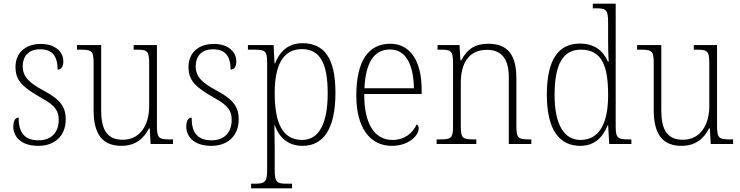

<svg xmlns="http://www.w3.org/2000/svg" viewBox="-20 -780 4011 1040"><path d="M188 10C277 10 336 -45 336 -133C336 -197 311 -239 217 -289C141 -330 103 -362 103 -421C103 -473 132 -513 197 -513C259 -513 292 -481 292 -403C312 -403 323 -419 323 -448C323 -496 283 -542 201 -542C117 -542 64 -493 64 -418C64 -344 100 -309 202 -251C281 -208 298 -178 298 -130C298 -65 260 -20 189 -20C108 -20 81 -67 81 -143C65 -143 52 -129 52 -94C52 -45 88 10 188 10Z M638 10C713 10 759 -29 787 -85H791L796 0H917V-25H900C842 -25 830 -30 830 -99V-536H704V-511H714C779 -511 788 -506 788 -433V-205C788 -107 742 -23 645 -23C555 -23 528 -85 528 -183V-536H397V-511H412C476 -511 487 -506 487 -439V-184C487 -49 538 10 638 10Z M1125 10C1214 10 1273 -45 1273 -133C1273 -197 1248 -239 1154 -289C1078 -330 1040 -362 1040 -421C1040 -473 1069 -513 1134 -513C1196 -513 1229 -481 1229 -403C1249 -403 1260 -419 1260 -448C1260 -496 1220 -542 1138 -542C1054 -542 1001 -493 1001 -418C1001 -344 1037 -309 1139 -251C1218 -208 1235 -178 1235 -130C1235 -65 1197 -20 1126 -20C1045 -20 1018 -67 1018 -143C1002 -143 989 -129 989 -94C989 -45 1025 10 1125 10Z M1340 240H1562V215H1537C1481 215 1468 210 1468 140V18C1468 -39 1466 -79 1466 -102H1468C1494 -32 1542 10 1619 10C1730 10 1797 -79 1797 -277C1797 -463 1738 -546 1618 -546C1539 -546 1494 -498 1470 -437H1467L1462 -536H1323V-511H1352C1417 -511 1427 -506 1427 -438V139C1427 209 1414 215 1358 215H1340ZM1617 -22C1506 -22 1468 -121 1468 -276C1468 -420 1509 -514 1615 -514C1715 -514 1755 -434 1755 -275C1755 -115 1710 -22 1617 -22Z M2102 10C2198 10 2248 -49 2248 -84C2248 -96 2243 -102 2237 -106C2216 -61 2174 -22 2106 -22C2012 -22 1952 -104 1953 -271H2264V-294C2264 -451 2201 -543 2094 -543C1976 -543 1910 -451 1910 -262C1910 -88 1984 10 2102 10ZM2222 -302H1954C1960 -431 2000 -512 2093 -512C2180 -512 2220 -427 2222 -302Z M2345 0H2560V-25H2549C2486 -25 2476 -30 2476 -98V-331C2476 -432 2515 -510 2618 -510C2705 -510 2736 -450 2736 -361V0H2858V-25H2849C2787 -25 2777 -30 2777 -99V-357C2777 -484 2729 -543 2625 -543C2557 -543 2513 -518 2478 -453H2474L2469 -536H2350V-511H2366C2422 -511 2434 -506 2434 -438V-99C2434 -30 2424 -25 2361 -25H2345Z M3123 10C3201 10 3245 -36 3272 -102H3274L3280 0H3400V-25H3387C3327 -25 3315 -31 3315 -95V-760H3191V-735H3206C3261 -735 3274 -730 3274 -658V-548C3274 -517 3275 -480 3277 -446H3273C3247 -506 3199 -544 3121 -544C3004 -544 2942 -456 2942 -267C2942 -77 3010 10 3123 10ZM3125 -22C3038 -21 2984 -102 2984 -265C2984 -430 3028 -511 3126 -511C3239 -511 3274 -426 3274 -265C3274 -112 3227 -23 3125 -22Z M3672 10C3747 10 3793 -29 3821 -85H3825L3830 0H3951V-25H3934C3876 -25 3864 -30 3864 -99V-536H3738V-511H3748C3813 -511 3822 -506 3822 -433V-205C3822 -107 3776 -23 3679 -23C3589 -23 3562 -85 3562 -183V-536H3431V-511H3446C3510 -511 3521 -506 3521 -439V-184C3521 -49 3572 10 3672 10Z"/></svg>

Font: Noto Serif Bengali SemiCondensed ExtraLight
Style: Regular
Weight: 200
Width: 4
Designer: Juan Bruce, Universal Thirst, Indian Type Foundry and the Monotype Design Team.
Foundry: Monotype Imaging Inc.
Version: Version 2.003